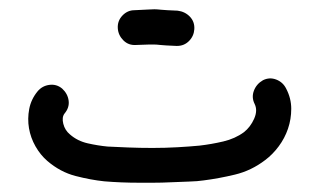

<svg xmlns="http://www.w3.org/2000/svg" viewBox="-20 -350 688 414"><path d="M360 -251Q335 -252 326 -253Q317 -254 312.5 -254Q308 -254 301.5 -254Q295 -254 273 -253Q257 -252 246 -263Q235 -274 234 -289Q233 -305 244 -316.5Q255 -328 270 -328Q293 -329 300.5 -329.5Q308 -330 313 -330Q318 -330 327.5 -329Q337 -328 363 -327Q379 -325 389.5 -314Q400 -303 399 -287Q398 -272 387.5 -261.5Q377 -251 362 -251ZM280 44Q241 44 205 41Q176 38 143 29.5Q110 21 82 -3Q67 -16 56.5 -34.5Q46 -53 42.5 -73.5Q39 -94 43 -115Q47 -136 61 -153Q71 -165 86.5 -167Q102 -169 114 -159Q126 -148 128 -133Q130 -118 119 -105Q113 -97 116.5 -83Q120 -69 131 -60Q147 -46 169 -41Q191 -36 212 -34Q231 -33 256.5 -32Q282 -31 309 -31Q336 -31 362.5 -32.5Q389 -34 410 -36Q436 -39 461.5 -45Q487 -51 506 -65Q520 -76 528 -94Q536 -112 529 -126Q522 -140 527.5 -154.5Q533 -169 547 -177Q561 -184 575.5 -178.5Q590 -173 597 -159Q608 -138 608 -115.5Q608 -93 601 -72.5Q594 -52 581 -34.5Q568 -17 552 -5Q522 18 486.5 26.5Q451 35 419 39Q406 41 387.5 41.5Q369 42 349 43Q329 44 310.5 44Q292 44 280 44Z"/></svg>

Font: Dongol
Style: Regular
Weight: 400
Designer: Abdo Mohamed and Ibrahim Hamdi
Foundry: Protype Foundry
Version: Version 1.000;hotconv 1.0.109;makeotfexe 2.5.65596